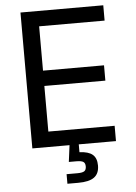

<svg xmlns="http://www.w3.org/2000/svg" viewBox="-61 -774 723 1024"><g transform="rotate(-5 300.5 -262.0)"><path d="M87.9 0V-727.5H531.2V-645.5H180.7V-408.2H507.3V-326.2H180.7V-82H535.6V0ZM257.8 204.1V152.8H315.4Q342.3 152.8 352.8 145.8Q363.3 138.7 363.3 120.6Q363.3 102.5 352.8 95.7Q342.3 88.9 315.4 88.9H275.4L290 -23.4H336.4V42Q384.3 43.9 406.5 62.7Q428.7 81.5 428.7 121.1Q428.7 164.1 401.6 184.1Q374.5 204.1 315.9 204.1Z"/></g></svg>

Font: Inter
Style: Regular
Weight: 400
Designer: Rasmus Andersson
Foundry: rsms
Version: Version 4.001;git-9221beed3